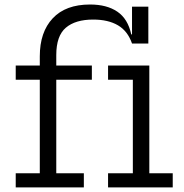

<svg xmlns="http://www.w3.org/2000/svg" viewBox="-20 -819 803 839"><path d="M48.7 0V-61.9H153.9V-470.6H48.7V-532.5H153.9V-572.8Q153.9 -678.8 210.4 -739Q266.8 -799.3 373.6 -799.3Q446.8 -799.3 492.8 -768Q538.9 -736.7 553.6 -668.6H605.6L556.9 -628.9Q538.2 -683.2 495.6 -708.3Q452.9 -733.5 387.2 -733.5Q309.5 -733.5 267.7 -697.9Q225.9 -662.4 225.9 -578.4V-532.5H381.4V-470.6H225.9V-61.9H346.4V0ZM556.9 -628.9V-790H628.2V-628.9ZM632.5 -61.9H734.8V0H452.2V-61.9H560.5V-470.6H452.2V-532.5H632.5Z"/></svg>

Font: Hepta Slab ExtraLight
Style: Regular
Weight: 200
Designer: Michael LaGattuta
Foundry: Michael LaGattuta
Version: Version 1.100